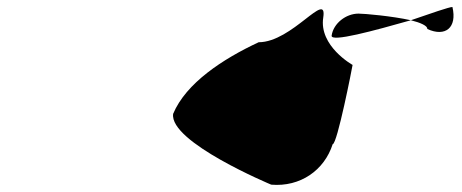

<svg xmlns="http://www.w3.org/2000/svg" viewBox="-20 -456 1323 550"><path d="M476 -130C464 -49 757 73 757 73C840 80 909 32 933 -43C946 -43 989 -263 990 -270C990 -270 893 -324 906 -406C918 -486 817 -335 721 -335C618 -287 513 -218 476 -130ZM930 -354C927 -334 1051 -368 1157 -398C1103 -410 1024 -417 1007 -417C971 -417 935 -389 930 -354ZM1157 -398C1185 -391 1205 -382 1204 -373C1256 -349 1290 -377 1276 -436C1267 -436 1215 -418 1157 -398Z"/></svg>

Font: Ampere
Style: ExtIta
Weight: 400
Version: Version 1